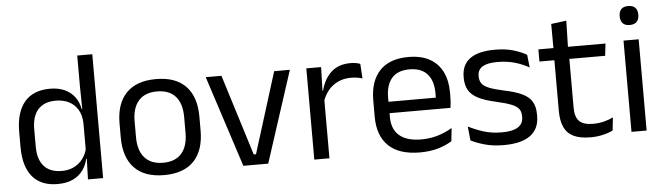

<svg xmlns="http://www.w3.org/2000/svg" viewBox="-45 -841 3536 1023"><g transform="rotate(-5 1723.0 -329.0)"><path d="M227 10.5Q139 10.5 93 -44Q47 -98.5 47 -203V-283.5Q47 -388.5 93.5 -443.8Q140 -499 230.5 -499Q275.5 -499 308.5 -483.8Q341.5 -468.5 362 -441Q382.5 -413.5 389.5 -376H416L392 -301.5Q390.5 -344.5 372.8 -373.8Q355 -403 324.8 -418Q294.5 -433 255.5 -433Q193.5 -433 160.8 -397Q128 -361 128 -291V-198Q128 -129 160.8 -93Q193.5 -57 255.5 -57Q292.5 -57 321 -71.2Q349.5 -85.5 368.2 -110.8Q387 -136 394 -168L414 -110H390Q383 -77 363.2 -49.5Q343.5 -22 310.2 -5.8Q277 10.5 227 10.5ZM390 0 393.5 -118 392 -144V-348L392.5 -365L390.5 -503.5V-662.5H471V0Z M797 12.5Q692 12.5 637.8 -44.2Q583.5 -101 583.5 -207.5V-282Q583.5 -388 638 -444.5Q692.5 -501 797 -501Q902 -501 956.2 -444.5Q1010.5 -388 1010.5 -282V-207.5Q1010.5 -101 956.2 -44.2Q902 12.5 797 12.5ZM797 -53.5Q862 -53.5 895.8 -92Q929.5 -130.5 929.5 -203V-286.5Q929.5 -358.5 895.8 -396.8Q862 -435 797 -435Q732.5 -435 698.5 -396.8Q664.5 -358.5 664.5 -286.5V-203Q664.5 -130.5 698.5 -92Q732.5 -53.5 797 -53.5Z M1293.5 -55.5 1428.5 -488H1512.5L1354 0H1221L1062.5 -488H1146.5L1281.5 -55.5Z M1677.5 -298.5 1659 -361 1679 -362Q1695 -424 1734 -459.8Q1773 -495.5 1837.5 -495.5Q1853.5 -495.5 1866.2 -493Q1879 -490.5 1889 -487L1894 -408.5Q1881.5 -412.5 1866.2 -415Q1851 -417.5 1832.5 -417.5Q1777.5 -417.5 1736.8 -387Q1696 -356.5 1677.5 -298.5ZM1600.5 0V-488H1679.5L1675.5 -344L1681.5 -338V0Z M2165.5 11Q2054 11 1997.5 -43.5Q1941 -98 1941 -199.5V-286.5Q1941 -389.5 1993.5 -445.2Q2046 -501 2147 -501Q2215 -501 2260.5 -475.8Q2306 -450.5 2329 -404Q2352 -357.5 2352 -293V-275Q2352 -259 2350.8 -243Q2349.5 -227 2347.5 -211.5H2273Q2274 -235.5 2274.2 -257Q2274.5 -278.5 2274.5 -296.5Q2274.5 -341 2260.2 -371.8Q2246 -402.5 2217.8 -418.8Q2189.5 -435 2147 -435Q2084 -435 2052.5 -398.5Q2021 -362 2021 -294V-247.5L2021.5 -237.5V-191Q2021.5 -160.5 2030.5 -136Q2039.5 -111.5 2058.8 -93.8Q2078 -76 2107.8 -66.8Q2137.5 -57.5 2178.5 -57.5Q2226 -57.5 2267 -70Q2308 -82.5 2344 -104L2336.5 -34Q2304 -13.5 2261 -1.2Q2218 11 2165.5 11ZM1983.5 -211.5V-272.5H2330.5V-211.5Z M2614 11Q2555 11 2511 -1.8Q2467 -14.5 2438 -29.5L2430.5 -104.5Q2467 -85.5 2510.8 -71.5Q2554.5 -57.5 2610 -57.5Q2666.5 -57.5 2695 -75.5Q2723.5 -93.5 2723.5 -129V-134.5Q2723.5 -157.5 2712.8 -172.5Q2702 -187.5 2674 -199Q2646 -210.5 2594.5 -222Q2533 -235.5 2497.5 -253.8Q2462 -272 2446.8 -299Q2431.5 -326 2431.5 -365V-369.5Q2431.5 -433.5 2476 -466.5Q2520.5 -499.5 2610 -499.5Q2667.5 -499.5 2709.8 -486.5Q2752 -473.5 2779 -457.5L2786.5 -389Q2754 -408 2712 -420.5Q2670 -433 2617.5 -433Q2579.5 -433 2556 -425.2Q2532.5 -417.5 2522 -403.2Q2511.5 -389 2511.5 -369V-365Q2511.5 -343 2522 -327.8Q2532.5 -312.5 2559.8 -301.2Q2587 -290 2635.5 -279.5Q2698 -267 2734.8 -249.5Q2771.5 -232 2787.5 -205.2Q2803.5 -178.5 2803.5 -136.5V-128Q2803.5 -59 2755.5 -24Q2707.5 11 2614 11Z M3077.5 10Q3021 10 2986.5 -7Q2952 -24 2936.5 -58.5Q2921 -93 2921 -144.5V-452.5H3001V-154Q3001 -106 3023 -83.2Q3045 -60.5 3097 -60.5Q3126.5 -60.5 3153.8 -67Q3181 -73.5 3205 -85.5L3197.5 -16Q3174 -4 3142.5 3Q3111 10 3077.5 10ZM2841 -416V-481H3200L3192.5 -416ZM2921.5 -473 2921 -610 3002.5 -620.5 2999 -473Z M3297 0V-488H3378V0ZM3337.5 -568Q3312.5 -568 3300.2 -581.2Q3288 -594.5 3288 -617.5V-620Q3288 -643.5 3300.2 -656.5Q3312.5 -669.5 3337.5 -669.5Q3362.5 -669.5 3375 -656.5Q3387.5 -643.5 3387.5 -620V-617.5Q3387.5 -594 3375 -581Q3362.5 -568 3337.5 -568Z"/></g></svg>

Font: Anek Latin Medium
Style: Regular
Weight: 400
Version: Version 1.003